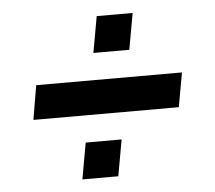

<svg xmlns="http://www.w3.org/2000/svg" viewBox="-41 -539 627 559"><g transform="rotate(-5 272.5 -259.0)"><path d="M51 -209 68 -309H494L476 -209ZM178 -24 197 -130H302L283 -24ZM242 -388 261 -494H366L347 -388Z"/></g></svg>

Font: Archivo Condensed
Style: Bold Italic
Weight: 700
Width: 3
Italic angle: -10°
Designer: Hector Gatti
Foundry: Omnibus-Type
Version: Version 2.001